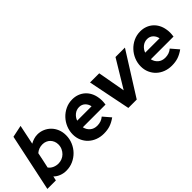

<svg xmlns="http://www.w3.org/2000/svg" viewBox="46 -1471 2218 2218"><g transform="rotate(-45 1155.0 -361.5)"><path d="M591 -286Q591 -226 568.5 -173Q546 -120 507 -80Q468 -40 416 -16.5Q364 7 304 7Q259 7 219 -8.5Q179 -24 150 -53Q147 -39 144 -26.5Q141 -14 138 0H-1Q37 -177 73.5 -351.5Q110 -526 148 -703Q185 -711 221.5 -718.5Q258 -726 295 -734Q282 -673 270 -613.5Q258 -554 245 -493Q271 -508 301 -517.5Q331 -527 363 -527Q408 -527 449.5 -509.5Q491 -492 522.5 -460.5Q554 -429 572.5 -384.5Q591 -340 591 -286ZM323 -405Q262 -405 217 -366Q207 -317 197 -269.5Q187 -222 176 -173Q196 -145 229 -130.5Q262 -116 297 -116Q327 -116 355 -127Q383 -138 404.5 -159Q426 -180 439.5 -209Q453 -238 453 -274Q453 -302 443 -326Q433 -350 416 -367.5Q399 -385 375 -395Q351 -405 323 -405Z M1113 -55Q1064 -20 1018 -4.5Q972 11 913 11Q857 11 809 -7.5Q761 -26 726 -59Q691 -92 671 -137.5Q651 -183 651 -237Q651 -294 672.5 -346.5Q694 -399 732 -439.5Q770 -480 821.5 -504.5Q873 -529 934 -529Q979 -529 1018 -514.5Q1057 -500 1087 -473.5Q1117 -447 1136.5 -410Q1156 -373 1163 -329Q1168 -301 1168 -275Q1168 -264 1167 -252Q1166 -240 1163 -214H792Q803 -166 837.5 -137Q872 -108 924 -108Q955 -108 983 -117.5Q1011 -127 1034 -147Q1054 -124 1073.5 -101Q1093 -78 1113 -55ZM927 -410Q883 -410 849 -383Q815 -356 800 -314H1035Q1027 -356 998 -383Q969 -410 927 -410Z M1322 0 1217 -521H1367L1428 -182L1633 -521H1787L1459 0Z M2224 -55Q2175 -20 2129 -4.5Q2083 11 2024 11Q1968 11 1920 -7.5Q1872 -26 1837 -59Q1802 -92 1782 -137.5Q1762 -183 1762 -237Q1762 -294 1783.5 -346.5Q1805 -399 1843 -439.5Q1881 -480 1932.5 -504.5Q1984 -529 2045 -529Q2090 -529 2129 -514.5Q2168 -500 2198 -473.5Q2228 -447 2247.5 -410Q2267 -373 2274 -329Q2279 -301 2279 -275Q2279 -264 2278 -252Q2277 -240 2274 -214H1903Q1914 -166 1948.5 -137Q1983 -108 2035 -108Q2066 -108 2094 -117.5Q2122 -127 2145 -147Q2165 -124 2184.5 -101Q2204 -78 2224 -55ZM2038 -410Q1994 -410 1960 -383Q1926 -356 1911 -314H2146Q2138 -356 2109 -383Q2080 -410 2038 -410Z"/></g></svg>

Font: Rosa Sans
Style: Bold Italic
Weight: 700
Italic angle: -12°
Designer: Pentagram / MCKL
Foundry: Pentagram / MCKL
Version: Version 1.005;September 16, 2019;FontCreator 11.5.0.2425 64-